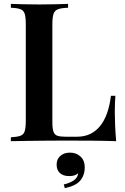

<svg xmlns="http://www.w3.org/2000/svg" viewBox="-20 -728 643 990"><path d="M331 -708V-688Q297 -687 279.5 -680.5Q262 -674 256 -656.5Q250 -639 250 -602V-98Q250 -66 255.5 -49.5Q261 -33 276 -28Q291 -23 319 -23H376Q415 -23 444.5 -37Q474 -51 496 -78Q518 -105 532 -144.5Q546 -184 552 -234H575Q572 -201 572 -148Q572 -126 573.5 -85Q575 -44 579 0Q528 -2 464 -2.5Q400 -3 350 -3Q326 -3 289 -3Q252 -3 208.5 -2.5Q165 -2 120.5 -1.5Q76 -1 36 0V-20Q69 -22 85.5 -28Q102 -34 107.5 -52Q113 -70 113 -106V-602Q113 -639 107.5 -656.5Q102 -674 85.5 -680.5Q69 -687 36 -688V-708Q61 -707 100 -706Q139 -705 184 -705Q225 -705 265 -706Q305 -707 331 -708ZM341 59Q374 59 395.5 79.5Q417 100 417 134Q417 176 393.5 203.5Q370 231 314 242L309 223Q340 216 360.5 202Q381 188 383 165Q376 172 364.5 176Q353 180 337 180Q307 180 289.5 165Q272 150 272 120Q272 93 291 76Q310 59 341 59Z"/></svg>

Font: Playfair Display SemiBold
Style: Regular
Weight: 600
Designer: Claus Eggers Sørensen
Foundry: Claus Eggers Sørensen
Version: Version 1.203